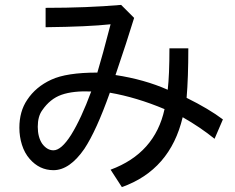

<svg xmlns="http://www.w3.org/2000/svg" viewBox="-20 -644 960 783"><path d="M855 -78Q797 -125 725 -166Q674 49 477 119L431 48Q612 -19 651 -199Q537 -247 428 -266Q373 -111 324 -37Q264 50 198 50Q141 50 101 4Q80 -20 69.5 -53.5Q59 -87 59 -123Q59 -190 91 -237Q126 -290 189 -319Q251 -348 377 -348Q397 -414 431 -545Q340 -535 166 -533V-612Q335 -612 474 -624L527 -571Q498 -476 451 -338Q569 -320 664 -278Q671 -338 671 -447H748Q748 -327 741 -245Q832 -200 889 -157ZM134 -127Q134 -85 152 -58Q172 -31 198 -31Q230 -31 270 -94Q311 -160 352 -271Q278 -274 231 -257.5Q184 -241 152 -194Q134 -169 134 -127Z"/></svg>

Font: LINE Seed Sans KR Regular
Style: Regular
Weight: 400
Designer: LINE VX Design & Sandoll Inc & Dalton Maag Ltd
Foundry: Sandoll Inc.
Version: Version 1.000